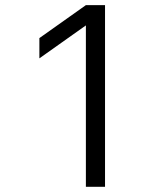

<svg xmlns="http://www.w3.org/2000/svg" viewBox="-20 -720 640 740"><path d="M384.8 -700.2V0H311V-622.1L131.8 -495.1V-573.2L311 -700.2Z"/></svg>

Font: LT Superior
Style: Regular
Weight: 400
Designer: Daniel Lyons
Foundry: LyonsType
Version: Version 1.000